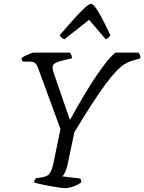

<svg xmlns="http://www.w3.org/2000/svg" viewBox="-20 -977 749 997"><path d="M318 0Q311 0 295.5 -2Q280 -4 259 -7.5Q238 -11 218 -15Q198 -19 181 -23Q164 -27 156 -30Q158 -38 161 -43.5Q164 -49 168 -52L198 -56Q212 -59 223.5 -64Q235 -69 244 -87Q253 -105 261 -146L294 -307L176 -628Q170 -643 161 -650Q152 -657 130 -657H99Q97 -659 94.5 -663.5Q92 -668 92 -675Q98 -681 111 -687.5Q124 -694 137.5 -699Q151 -704 157 -704H343Q346 -700 350 -693Q354 -686 353 -674L302 -662Q281 -657 267 -649.5Q253 -642 253 -626Q253 -622 254.5 -614.5Q256 -607 259 -598L342 -357H345Q380 -421 414.5 -479Q449 -537 480.5 -583.5Q512 -630 538 -661.5Q564 -693 581 -704H699Q702 -700 706 -693Q710 -686 709 -674L664 -661Q646 -656 627 -644Q608 -632 584 -607.5Q560 -583 529.5 -542Q499 -501 459 -439.5Q419 -378 366 -290L331 -123Q326 -100 318 -83Q310 -66 304 -61L397 -50Q399 -47 400.5 -42.5Q402 -38 402 -30Q385 -17 360.5 -8.5Q336 0 318 0ZM314 -773Q304 -778 298 -783Q292 -788 290 -794Q336 -848 369 -884Q402 -920 422.5 -938.5Q443 -957 453 -957Q462 -957 476 -938Q490 -919 509.5 -882.5Q529 -846 553 -794Q550 -789 544.5 -782.5Q539 -776 529 -773L443 -874Z"/></svg>

Font: Texturina 12pt ExtraLight
Style: Italic
Weight: 250
Italic angle: -11°
Designer: Guillermo Torres Carreño
Foundry: Omnibus-Type
Version: Version 1.002